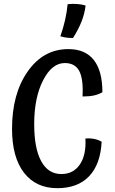

<svg xmlns="http://www.w3.org/2000/svg" viewBox="-20 -950 604 1005"><path d="M427 -225Q452 -227 474 -222.5Q496 -218 512 -208Q506 -90 446.5 -27.5Q387 35 280 35Q168 35 105.5 -46Q43 -127 43 -276Q43 -459 125 -576Q207 -693 338 -693Q426 -693 471 -636Q516 -579 516 -467Q494 -455 470.5 -450Q447 -445 412 -445Q417 -536 395 -578Q373 -620 319 -620Q252 -620 205.5 -529.5Q159 -439 159 -300Q159 -174 195.5 -106.5Q232 -39 301 -39Q364 -39 398 -89Q432 -139 427 -225ZM428 -921Q423 -878 406.5 -836.5Q390 -795 362 -751Q345 -751 329 -753Q313 -755 296 -760Q311 -803 320.5 -844.5Q330 -886 334 -928Q358 -931 384 -929Q410 -927 428 -921Z"/></svg>

Font: Atma Medium
Style: Regular
Weight: 500
Designer: Gregori Vincens, Jeremie Hornus, Riccardo Olocco, Yoann Minet.
Foundry: black foundry
Version: Version 1.101;PS 1.100;hotconv 1.0.86;makeotf.lib2.5.63406